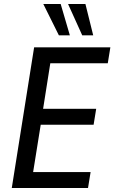

<svg xmlns="http://www.w3.org/2000/svg" viewBox="-20 -942 573 962"><path d="M39 0 151 -705H533L520 -625H232L196 -397H462L449 -317H184L146 -80H434L421 0ZM392 -765 321 -922H408L447 -765ZM275 -765 197 -922H284L330 -765Z"/></svg>

Font: Nunito Sans 10pt Condensed SemiBold
Style: Italic
Weight: 600
Width: 3
Italic angle: -9°
Designer: Vernon Adams
Foundry: Vernon Adams
Version: Version 3.101;gftools[0.9.27]